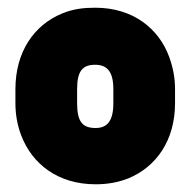

<svg xmlns="http://www.w3.org/2000/svg" viewBox="-20 -778 497 498"><path d="M20 -547V-510C20 -481 25 -453 35 -427C63 -353 130 -300 228 -300C259 -300 286 -305 312 -315C386 -345 434 -415 434 -510V-547C434 -576 429 -602 419 -630C392 -704 325 -758 227 -758C197 -758 170 -755 141 -743C68 -713 20 -643 20 -547ZM227 -610C257 -610 274 -593 274 -547V-510C274 -463 257 -446 228 -446C195 -446 180 -461 180 -510V-547C180 -595 195 -610 227 -610Z"/></svg>

Font: Asimov Print
Style: E
Weight: 500
Designer: Google
Version: Version 2.000980; 2014